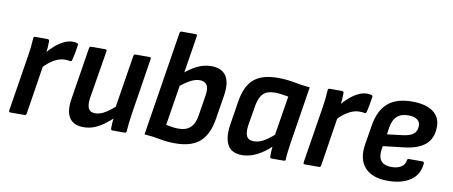

<svg xmlns="http://www.w3.org/2000/svg" viewBox="-63 -935 2826 1199"><g transform="rotate(10 1350.0 -336.0)"><path d="M41 0Q29 0 31 -11L88 -369Q93 -399 96 -427Q99 -455 100 -480Q100 -492 112 -492H189Q200 -492 201 -481Q201 -463 199.5 -440Q198 -417 195 -397V-349L142 -11Q140 0 130 0ZM178 -303 187 -401Q210 -429 236.5 -452Q263 -475 291.5 -489Q320 -503 348 -503Q366 -503 375 -499Q380 -498 381.5 -495Q383 -492 382 -486Q379 -464 374.5 -439Q370 -414 364 -391Q361 -379 351 -381Q344 -383 336.5 -383.5Q329 -384 318 -384Q296 -384 272 -374.5Q248 -365 224 -347Q200 -329 178 -303Z M504 11Q441 11 414.5 -30.5Q388 -72 402 -154L454 -481Q456 -492 466 -492H554Q567 -492 565 -481L514 -172Q509 -128 520 -107.5Q531 -87 562 -87Q593 -87 626.5 -107.5Q660 -128 701 -167L696 -89Q667 -60 636.5 -37.5Q606 -15 574 -2Q542 11 504 11ZM689 0Q678 0 677 -11Q677 -30 678.5 -51Q680 -72 683 -92L680 -136L735 -481Q737 -492 747 -492H835Q847 -492 845 -480L789 -125Q784 -95 781 -66Q778 -37 776 -11Q776 0 765 0Z M1088 11Q1034 11 989 2Q944 -7 889 -11L994 -672Q996 -683 1006 -683H1094Q1106 -683 1104 -671L1012 -93Q1030 -89 1051 -86Q1072 -83 1092 -83Q1140 -83 1167 -108.5Q1194 -134 1202 -189L1222 -315Q1230 -362 1216 -383Q1202 -404 1170 -404Q1142 -404 1110 -386.5Q1078 -369 1036 -335L1052 -423Q1096 -462 1139 -482.5Q1182 -503 1226 -503Q1292 -503 1320.5 -462Q1349 -421 1336 -336L1311 -181Q1295 -83 1242 -36Q1189 11 1088 11Z M1511 11Q1442 11 1417.5 -36Q1393 -83 1406 -165L1430 -317Q1446 -416 1498 -459.5Q1550 -503 1648 -503Q1705 -503 1752.5 -493.5Q1800 -484 1854 -479L1798 -125Q1793 -93 1789.5 -65Q1786 -37 1785 -11Q1785 0 1773 0H1697Q1687 0 1686 -11Q1686 -25 1687 -41.5Q1688 -58 1689 -74Q1646 -33 1600.5 -11Q1555 11 1511 11ZM1569 -87Q1597 -87 1625.5 -102Q1654 -117 1692 -150L1732 -399Q1711 -403 1688.5 -406Q1666 -409 1645 -409Q1597 -409 1572.5 -385Q1548 -361 1539 -309L1517 -178Q1511 -134 1522 -110.5Q1533 -87 1569 -87Z M1908 0Q1896 0 1898 -11L1955 -369Q1960 -399 1963 -427Q1966 -455 1967 -480Q1967 -492 1979 -492H2056Q2067 -492 2068 -481Q2068 -463 2066.5 -440Q2065 -417 2062 -397V-349L2009 -11Q2007 0 1997 0ZM2045 -303 2054 -401Q2077 -429 2103.5 -452Q2130 -475 2158.5 -489Q2187 -503 2215 -503Q2233 -503 2242 -499Q2247 -498 2248.5 -495Q2250 -492 2249 -486Q2246 -464 2241.5 -439Q2237 -414 2231 -391Q2228 -379 2218 -381Q2211 -383 2203.5 -383.5Q2196 -384 2185 -384Q2163 -384 2139 -374.5Q2115 -365 2091 -347Q2067 -329 2045 -303Z M2434 11Q2335 11 2288 -41.5Q2241 -94 2257 -191L2277 -314Q2293 -410 2347.5 -456.5Q2402 -503 2499 -503Q2587 -503 2633 -469.5Q2679 -436 2679 -375Q2679 -301 2633.5 -261.5Q2588 -222 2497 -212L2367 -197L2363 -173Q2357 -125 2377 -101.5Q2397 -78 2442 -78Q2480 -78 2503.5 -93Q2527 -108 2530 -134Q2531 -146 2542 -146H2627Q2639 -146 2638 -135Q2633 -65 2579 -27Q2525 11 2434 11ZM2380 -274 2479 -286Q2525 -292 2546 -309.5Q2567 -327 2567 -361Q2567 -386 2547.5 -400Q2528 -414 2492 -414Q2445 -414 2419.5 -390Q2394 -366 2386 -318Z"/></g></svg>

Font: Sofia Sans Semi Condensed
Style: Bold Italic
Weight: 700
Italic angle: -9°
Version: Version 4.100